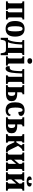

<svg xmlns="http://www.w3.org/2000/svg" viewBox="2312 -3120 963 5626"><g transform="rotate(90 2793.0 -306.5)"><path d="M18 0V-53H34Q53 -53 65.5 -65Q78 -77 78 -107V-429Q78 -458 65.5 -470.5Q53 -483 34 -483H18V-536H549V-483H533Q514 -483 501.5 -470.5Q489 -458 489 -429V-107Q489 -77 501.5 -65Q514 -53 533 -53H549V0H299V-53H304Q320 -53 330.5 -65Q341 -77 341 -107V-477H227V-107Q227 -77 237.5 -65Q248 -53 264 -53H269V0Z M823 10Q595 10 595 -268Q595 -546 823 -546Q1052 -546 1052 -268Q1052 10 823 10ZM824 -49Q869 -49 884 -105Q899 -161 899 -268Q899 -375 883 -431Q867 -487 824 -487Q779 -487 763.5 -431Q748 -375 748 -268Q748 -161 764.5 -105Q781 -49 824 -49Z M1088 155V-59H1141Q1166 -100 1182.5 -163Q1199 -226 1207.5 -297.5Q1216 -369 1216 -434Q1216 -483 1170 -483H1154V-536H1591V-483H1575Q1556 -483 1543.5 -470.5Q1531 -458 1531 -429V-59H1596V155H1541L1531 95Q1524 55 1512.5 34.5Q1501 14 1477.5 7Q1454 0 1411 0H1273Q1230 0 1206.5 7Q1183 14 1171.5 34.5Q1160 55 1153 95L1143 155ZM1216 -59H1382V-477H1286Q1280 -363 1270.5 -283Q1261 -203 1247.5 -149Q1234 -95 1216 -59Z M1766 -628Q1731 -628 1708 -645Q1685 -662 1685 -698Q1685 -735 1708 -751.5Q1731 -768 1766 -768Q1799 -768 1823.5 -751.5Q1848 -735 1848 -698Q1848 -662 1823.5 -645Q1799 -628 1766 -628ZM1632 0V-53H1648Q1667 -53 1679.5 -65Q1692 -77 1692 -107V-429Q1692 -458 1679.5 -470.5Q1667 -483 1648 -483H1632V-536H1841V-107Q1841 -77 1853.5 -65Q1866 -53 1885 -53H1901V0Z M1989 10Q1919 10 1919 -67Q1919 -88 1924 -113Q1944 -109 1958 -109Q1988 -109 2008.5 -126.5Q2029 -144 2041 -187Q2053 -230 2058 -305Q2059 -323 2060.5 -350.5Q2062 -378 2063 -402.5Q2064 -427 2064 -436Q2064 -483 2017 -483H2003V-536H2439V-483H2423Q2404 -483 2391.5 -470.5Q2379 -458 2379 -429V-107Q2379 -77 2391.5 -65Q2404 -53 2423 -53H2439V0H2186V-53H2193Q2210 -53 2220 -65Q2230 -77 2230 -107V-477H2133L2123 -300Q2115 -146 2083.5 -68Q2052 10 1989 10Z M2475 0V-53H2491Q2510 -53 2522.5 -65.5Q2535 -78 2535 -107V-429Q2535 -459 2522.5 -471Q2510 -483 2491 -483H2475V-536H2741V-483H2725Q2707 -483 2695.5 -471Q2684 -459 2684 -429V-330H2722Q2786 -330 2836 -315.5Q2886 -301 2914.5 -265.5Q2943 -230 2943 -165Q2943 -102 2914.5 -66Q2886 -30 2836 -15Q2786 0 2722 0ZM2684 -59H2712Q2749 -59 2769.5 -84.5Q2790 -110 2790 -165Q2790 -219 2769.5 -245Q2749 -271 2712 -271H2684Z M3202 10Q3135 10 3084.5 -17.5Q3034 -45 3005.5 -106.5Q2977 -168 2977 -270Q2977 -375 3008 -435.5Q3039 -496 3090.5 -521Q3142 -546 3205 -546Q3290 -546 3333 -515.5Q3376 -485 3376 -441Q3376 -405 3350.5 -384Q3325 -363 3259 -363Q3259 -419 3247.5 -453Q3236 -487 3203 -487Q3181 -487 3165 -467.5Q3149 -448 3140 -401Q3131 -354 3131 -271Q3131 -169 3155 -115.5Q3179 -62 3236 -62Q3274 -62 3300.5 -83.5Q3327 -105 3344 -143Q3376 -130 3376 -99Q3376 -74 3357.5 -48.5Q3339 -23 3300.5 -6.5Q3262 10 3202 10Z M3416 0V-53H3432Q3451 -53 3463.5 -65.5Q3476 -78 3476 -107V-429Q3476 -459 3463.5 -471Q3451 -483 3432 -483H3416V-536H3682V-483H3666Q3648 -483 3636.5 -471Q3625 -459 3625 -429V-330H3663Q3727 -330 3777 -315.5Q3827 -301 3855.5 -265.5Q3884 -230 3884 -165Q3884 -102 3855.5 -66Q3827 -30 3777 -15Q3727 0 3663 0ZM3625 -59H3653Q3690 -59 3710.5 -84.5Q3731 -110 3731 -165Q3731 -219 3710.5 -245Q3690 -271 3653 -271H3625Z M3909 0V-53H3925Q3944 -53 3956.5 -65Q3969 -77 3969 -107V-429Q3969 -458 3956.5 -470.5Q3944 -483 3925 -483H3909V-536H4160V-483H4155Q4139 -483 4128.5 -470.5Q4118 -458 4118 -429V-304H4150L4217 -406Q4228 -423 4232 -435Q4236 -447 4236 -456Q4236 -484 4198 -484V-536H4402V-484Q4376 -484 4348 -466Q4320 -448 4288 -403L4253 -354L4360 -134Q4382 -88 4397 -70.5Q4412 -53 4429 -53H4432V0H4399Q4343 0 4309.5 -8.5Q4276 -17 4254.5 -40Q4233 -63 4213 -106L4150 -245H4118V-107Q4118 -77 4128.5 -65Q4139 -53 4155 -53H4160V0Z M4450 0V-53H4466Q4485 -53 4497.5 -65Q4510 -77 4510 -107V-429Q4510 -458 4497.5 -470.5Q4485 -483 4466 -483H4450V-536H4701V-483H4696Q4680 -483 4669.5 -470.5Q4659 -458 4659 -429V-241L4782 -387V-429Q4782 -458 4771.5 -470.5Q4761 -483 4745 -483H4740V-536H4990V-483H4975Q4956 -483 4943 -470.5Q4930 -458 4930 -429V-107Q4930 -77 4943 -65Q4956 -53 4975 -53H4990V0H4740V-53H4745Q4761 -53 4771.5 -65Q4782 -77 4782 -107V-301L4659 -155V-107Q4659 -77 4669.5 -65Q4680 -53 4696 -53H4701V0Z M5027 0V-53H5043Q5062 -53 5074.5 -65Q5087 -77 5087 -107V-429Q5087 -458 5074.5 -470.5Q5062 -483 5043 -483H5027V-536H5278V-483H5273Q5257 -483 5246.5 -470.5Q5236 -458 5236 -429V-241L5359 -387V-429Q5359 -458 5348.5 -470.5Q5338 -483 5322 -483H5317V-536H5567V-483H5552Q5533 -483 5520 -470.5Q5507 -458 5507 -429V-107Q5507 -77 5520 -65Q5533 -53 5552 -53H5567V0H5317V-53H5322Q5338 -53 5348.5 -65Q5359 -77 5359 -107V-301L5236 -155V-107Q5236 -77 5246.5 -65Q5257 -53 5273 -53H5278V0ZM5297 -606Q5228 -606 5188 -629.5Q5148 -653 5148 -693Q5148 -722 5174 -738Q5200 -754 5247 -754Q5247 -704 5257.5 -681Q5268 -658 5297 -658Q5327 -658 5337.5 -681Q5348 -704 5348 -754Q5395 -754 5421 -738Q5447 -722 5447 -693Q5447 -653 5407 -629.5Q5367 -606 5297 -606Z"/></g></svg>

Font: Noto Serif ExtraCondensed ExtraBold
Style: Regular
Weight: 800
Width: 2
Designer: Monotype Design Team
Foundry: Monotype Imaging Inc.
Version: Version 2.013; ttfautohint (v1.8.4.7-5d5b)